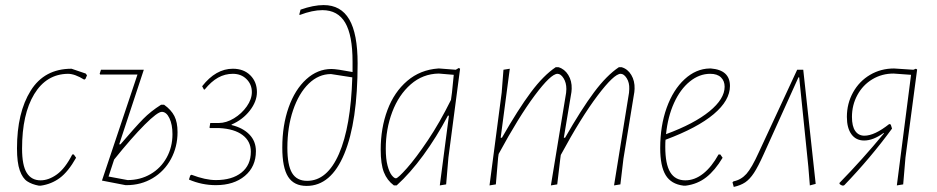

<svg xmlns="http://www.w3.org/2000/svg" viewBox="-20 -727 3693 757"><path d="M318 -437 323 -430 317 -416 312 -413Q275 -436 248 -436Q163 -435 115 -356Q67 -277 67 -141Q67 -75 85.5 -45.5Q104 -16 140 -16Q172 -16 204.5 -39.5Q237 -63 265 -118H271L280 -105Q249 -50 216 -25.5Q183 -1 141 5H133Q106 0 87.5 -12Q69 -24 58 -55Q47 -86 47 -142Q47 -283 101 -369.5Q155 -456 262 -456Z M680 -206Q680 -148 654 -100Q628 -52 582 -24.5Q536 3 479 3H475L382 -15L522 -433H375L373 -436L378 -452H547L450 -158H455Q515 -228 544.5 -258Q574 -288 615 -314H627Q655 -294 667.5 -269.5Q680 -245 680 -206ZM660 -198Q660 -236 648 -261Q636 -286 618 -286Q601 -286 550.5 -235.5Q500 -185 430 -98L408 -31L483 -17Q533 -17 573.5 -40.5Q614 -64 637 -105.5Q660 -147 660 -198Z M725 -19 730 -35 735 -38Q790 -17 831 -17Q895 -17 932 -46.5Q969 -76 969 -129Q969 -170 936.5 -194.5Q904 -219 845 -222H808L806 -224L809 -242H842Q872 -242 902.5 -260.5Q933 -279 953 -307.5Q973 -336 973 -364Q973 -394 952 -415Q931 -436 898 -436Q867 -436 840 -421Q813 -406 787 -374H784L777 -387Q831 -456 898 -456Q941 -456 967 -430Q993 -404 993 -364Q993 -327 965 -291Q937 -255 893 -236V-234Q938 -223 963.5 -196.5Q989 -170 989 -131Q989 -70 945.5 -33.5Q902 3 831 3Q776 3 725 -19Z M1256 -707Q1324 -707 1357 -650.5Q1390 -594 1390 -477Q1390 -247 1337.5 -120.5Q1285 6 1189 6Q1139 6 1116 -30Q1093 -66 1093 -145Q1093 -233 1118 -303.5Q1143 -374 1187.5 -414.5Q1232 -455 1287 -455Q1307 -455 1370 -443V-484Q1370 -588 1341 -637.5Q1312 -687 1251 -687Q1212 -687 1162 -668L1160 -670L1165 -689Q1216 -707 1256 -707ZM1369 -422 1285 -435Q1236 -435 1197 -397Q1158 -359 1135.5 -292.5Q1113 -226 1113 -144Q1113 -76 1131.5 -45Q1150 -14 1191 -14Q1270 -14 1316.5 -120.5Q1363 -227 1369 -422Z M1794 -456 1748 -106 1739 0 1714 4 1750 -271H1746Q1701 -186 1649 -115Q1597 -44 1544 4H1533Q1506 -16 1493.5 -48Q1481 -80 1481 -137Q1481 -222 1507.5 -293Q1534 -364 1585.5 -408Q1637 -452 1708 -457H1712L1777 -452L1789 -459ZM1758 -333 1762 -362 1769 -432 1710 -437Q1647 -436 1599.5 -394.5Q1552 -353 1526.5 -285.5Q1501 -218 1501 -141Q1501 -100 1508 -74Q1515 -48 1524.5 -36Q1534 -24 1541 -24Q1549 -24 1584.5 -64Q1620 -104 1667 -174Q1714 -244 1758 -333Z M2482 -377 2481 -364 2438 -101 2426 0 2401 4 2460 -361 2461 -376Q2462 -401 2451 -418.5Q2440 -436 2427 -436Q2401 -436 2336 -350Q2271 -264 2191 -116L2189 -101L2177 0L2152 4L2212 -361L2213 -376Q2213 -401 2202 -418.5Q2191 -436 2178 -436Q2152 -436 2088.5 -351Q2025 -266 1946 -120L1944 -106L1935 0L1910 4L1958 -362L1965 -452L1990 -456L1954 -184H1959Q2023 -296 2073 -363Q2123 -430 2171 -462H2182Q2206 -455 2220.5 -431.5Q2235 -408 2234 -377L2233 -364L2203 -184H2208Q2272 -296 2322 -363Q2372 -430 2420 -462H2431Q2455 -455 2469 -431.5Q2483 -408 2482 -377Z M2820 -118 2829 -105Q2799 -55 2764.5 -28Q2730 -1 2684 5H2675Q2626 -1 2604.5 -36.5Q2583 -72 2583 -143Q2583 -231 2608.5 -302Q2634 -373 2679 -414.5Q2724 -456 2778 -457H2783Q2858 -451 2858 -388Q2858 -331 2794 -277Q2730 -223 2604 -176Q2603 -167 2603 -148Q2603 -80 2622.5 -48Q2642 -16 2682 -16Q2719 -16 2752.5 -42.5Q2786 -69 2813 -118ZM2606 -198Q2717 -239 2777 -288Q2837 -337 2837 -385Q2837 -408 2822.5 -422Q2808 -436 2780 -436Q2737 -436 2699.5 -405.5Q2662 -375 2637.5 -321Q2613 -267 2606 -198Z M3196 -2 3173 4 3167 -70 3131 -422H3128L2991 -119Q2969 -70 2952.5 -45Q2936 -20 2918 -8Q2900 4 2873 10L2868 -8L2872 -12Q2902 -18 2923 -41.5Q2944 -65 2972 -127L3123 -452H3147Z M3596 -453 3550 -106 3541 0 3516 4 3572 -432 3503 -437Q3457 -437 3419.5 -414.5Q3382 -392 3360.5 -352.5Q3339 -313 3339 -266Q3339 -229 3352 -210.5Q3365 -192 3388 -192Q3428 -192 3486 -238L3492 -236L3497 -220Q3412 -104 3309 3L3304 5Q3296 4 3290 -2V-6Q3380 -98 3465 -201L3464 -203Q3423 -173 3387 -173Q3355 -173 3337 -197.5Q3319 -222 3319 -266Q3319 -319 3343.5 -363Q3368 -407 3410.5 -432Q3453 -457 3505 -457L3581 -452L3591 -456Z"/></svg>

Font: Luna Sans Thin
Style: Italic
Weight: 250
Italic angle: -7°
Designer: Juan Pablo del Peral
Foundry: Huerta Tipografica
Version: Version 2.001; ttfautohint (v1.5)